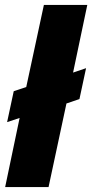

<svg xmlns="http://www.w3.org/2000/svg" viewBox="-20 -763 376 783"><path d="M1 0 60 -282 9 -265 36 -391 87 -408 159 -743H336L278 -467L331 -485L304 -359L251 -341L178 0Z"/></svg>

Font: Saira Semi Condensed ExtraBold
Style: Italic
Weight: 800
Width: 4
Italic angle: -12°
Designer: Hector Gatti with collaboration of the Omnibus-Type team
Foundry: Omnibus-Type
Version: Version 1.001; ttfautohint (v1.8)